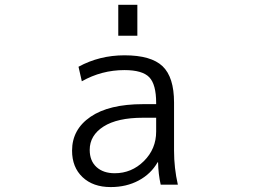

<svg xmlns="http://www.w3.org/2000/svg" viewBox="-20 -757 1040 787"><path d="M490.2 -530.3Q599.6 -530.3 646.5 -485.4Q693.4 -440.4 693.4 -336.9V-139.6Q693.4 -68.4 709 0H638.7Q628.9 -43.9 627.9 -91.8H626Q598.6 -43.9 548.3 -17.1Q498 9.8 433.6 9.8Q361.3 9.8 318.4 -30.8Q275.4 -71.3 275.4 -139.6Q275.4 -226.6 351.1 -278.3Q426.8 -330.1 566.4 -330.1H620.1V-335Q620.1 -411.1 591.8 -440.4Q563.5 -469.7 490.2 -469.7Q396.5 -469.7 315.4 -423.8L301.8 -483.4Q387.7 -530.3 490.2 -530.3ZM464.8 -610.4V-737.3H543V-610.4ZM347.7 -142.6Q347.7 -97.7 375.5 -72.3Q403.3 -46.9 450.2 -46.9Q519.5 -46.9 569.8 -96.7Q620.1 -146.5 620.1 -217.8V-274.4H566.4Q460.9 -274.4 404.3 -238.3Q347.7 -202.1 347.7 -142.6Z"/></svg>

Font: Gen Shin Gothic Monospace Normal
Style: Regular
Weight: 350
Designer: [Source Han Sans]
Ryoko NISHIZUKA  (kana & ideographs); Paul D. Hunt (Latin, Greek & Cyrillic); Wenlong ZHANG  (bopomofo
Version: Version 1.002.20150607